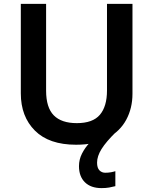

<svg xmlns="http://www.w3.org/2000/svg" viewBox="-20 -734 788 987"><path d="M479 102Q479 129 491 141.5Q503 154 521 154Q537 154 550.5 151.5Q564 149 573 146V223Q558 227 541 230Q524 233 502 233Q447 233 416.5 203Q386 173 386 120Q386 86 401.5 55.5Q417 25 441 -0.5Q465 -26 492 -42L576 -55Q525 -5 502 32Q479 69 479 102ZM661 -252Q661 -178 629 -118.5Q597 -59 533 -24.5Q469 10 371 10Q232 10 159.5 -62.5Q87 -135 87 -254V-714H217V-268Q217 -181 256.5 -141Q296 -101 375 -101Q457 -101 493.5 -144Q530 -187 530 -269V-714H661Z"/></svg>

Font: Noto Sans Adlam SemiBold
Style: Regular
Weight: 600
Version: Version 3.001